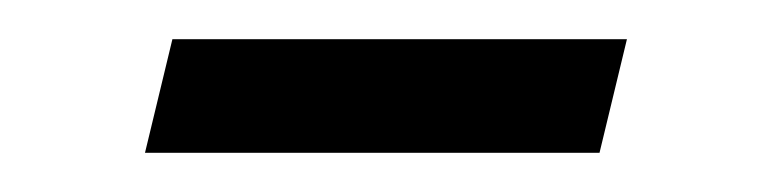

<svg xmlns="http://www.w3.org/2000/svg" viewBox="-20 -263 393 98"><path d="M300 -243 286 -185H54L68 -243Z"/></svg>

Font: Shafarik
Style: Regular
Weight: 400
Version: Version 1.001; ttfautohint (v1.8.4.7-5d5b)